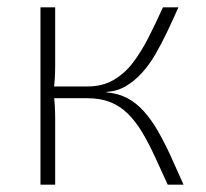

<svg xmlns="http://www.w3.org/2000/svg" viewBox="-20 -502 560 522"><path d="M465 -482Q450 -448 434.5 -415.5Q419 -383 402.5 -354.5Q386 -326 366 -304Q346 -282 322.5 -268Q299 -254 269 -252V-251Q302 -248 326.5 -235Q351 -222 371.5 -199Q392 -176 409.5 -145.5Q427 -115 444 -78Q461 -41 479 0H436Q417 -42 400 -78.5Q383 -115 365.5 -144Q348 -173 327 -193.5Q306 -214 279.5 -224.5Q253 -235 217 -235L219 -267Q259 -267 289.5 -285Q320 -303 342.5 -333Q365 -363 384.5 -401.5Q404 -440 423 -482ZM130 -482V-325Q130 -305 129 -288.5Q128 -272 125 -252Q128 -233 129 -215Q130 -197 130 -180V0H90V-482ZM246 -267V-235H114V-267Z"/></svg>

Font: Exo 2 ExtraLight
Style: Regular
Weight: 250
Designer: Natanael Gama
Foundry: Natanael Gama
Version: Version 2.010